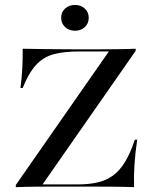

<svg xmlns="http://www.w3.org/2000/svg" viewBox="-20 -772 627 792"><path d="M45.2 0V-8.9L429 -559.7H305.6Q242.7 -559.7 200.4 -548Q158.1 -536.3 128.2 -503.6Q98.4 -471 73.4 -408.9H64.5Q70.2 -453.2 72.2 -494Q74.2 -534.7 73.4 -571Q114.5 -570.2 167.7 -569.4Q221 -568.5 295.2 -568.5H375Q412.9 -568.5 457.7 -569Q502.4 -569.4 539.5 -571V-562.1L155.6 -11.3H300Q347.6 -11.3 383.5 -19.8Q419.4 -28.2 446.8 -48.4Q474.2 -68.5 496 -104.4Q517.7 -140.3 536.3 -196H546Q537.9 -141.9 534.7 -93.1Q531.5 -44.4 533.1 0Q490.3 -1.6 435.1 -2Q379.8 -2.4 303.2 -2.4H217.7Q176.6 -2.4 131 -2Q85.5 -1.6 45.2 0ZM289.5 -645.2Q264.5 -645.2 248.4 -660.5Q232.3 -675.8 232.3 -698.4Q232.3 -721.8 248.4 -736.7Q264.5 -751.6 289.5 -751.6Q313.7 -751.6 329.8 -736.7Q346 -721.8 346 -698.4Q346 -675 329.8 -660.1Q313.7 -645.2 289.5 -645.2Z"/></svg>

Font: Playfair 144pt SemiExpanded Medium
Style: Regular
Weight: 500
Width: 6
Designer: Claus Eggers Sørensen
Foundry: Claus Eggers Sørensen
Version: Version 2.203